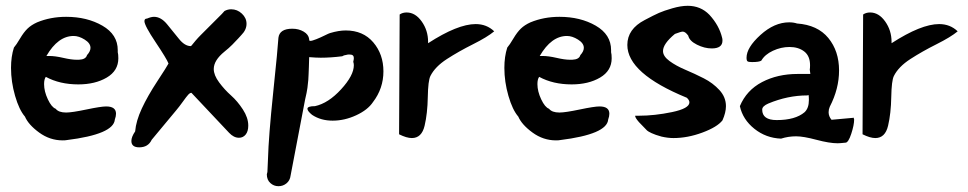

<svg xmlns="http://www.w3.org/2000/svg" viewBox="-20 -477 3339 662"><path d="M18 -243Q18 -282 28 -313Q36 -322 49 -344Q62 -366 75 -378.5Q88 -391 108 -400Q154 -419 208 -419Q280 -419 333 -388.5Q386 -358 386 -304V-297Q388 -290 388 -276Q388 -233 348 -209.5Q308 -186 250 -186Q186 -186 138 -212Q132 -204 132 -187Q132 -162 145 -134.5Q158 -107 172 -102Q182 -89 208 -89Q228 -89 278 -99.5Q328 -110 346 -110Q380 -110 380 -85Q380 -76 376 -65Q372 -14 210 6Q206 7 196 7Q152 7 115 -20Q78 -47 66 -75Q46 -98 32 -146.5Q18 -195 18 -243ZM140 -284H142H150Q170 -284 198 -277.5Q226 -271 244 -271H252Q276 -272 280 -287Q292 -300 292 -312Q292 -328 272 -340.5Q252 -353 234 -353Q180 -353 140 -284Z M433 9Q433 -5 446 -24Q449 -60 469 -103Q489 -146 522.5 -197Q556 -248 561 -258Q555 -274 516.5 -331.5Q478 -389 478 -404Q478 -413 487 -413Q501 -419 511 -419Q535 -419 556 -393.5Q577 -368 597 -343Q617 -318 638 -318Q639 -318 642.5 -322.5Q646 -327 654 -336.5Q662 -346 672 -356L745 -429Q747 -431 749.5 -434Q752 -437 754 -439Q765 -445 777 -445Q798 -445 814 -430Q830 -415 830 -395Q830 -374 812 -356Q811 -355 802 -345Q793 -335 781 -323Q769 -311 754 -299Q717 -269 717 -239Q717 -218 735.5 -193Q754 -168 776.5 -148Q799 -128 817.5 -99.5Q836 -71 836 -44Q836 -24 827 -13Q818 -2 804 -2Q786 -2 770 -19L640 -157Q635 -157 629 -150.5Q623 -144 610.5 -126.5Q598 -109 587 -96L503 5Q491 31 460 31Q433 31 433 9Z M900 124Q900 122 901 120Q902 118 902 116L904 71Q906 -5 922 -158.5Q938 -312 940 -347Q944 -378 988 -378Q1010 -378 1027 -368Q1044 -358 1046 -342V-341V-340Q1046 -336 1050 -336Q1056 -336 1071 -342Q1086 -348 1100 -355Q1114 -362 1118 -363Q1148 -372 1172 -372Q1232 -372 1267 -331Q1302 -290 1302 -231Q1302 -172 1266 -125Q1248 -98 1208 -79.5Q1168 -61 1127 -61Q1086 -61 1056 -81Q1040 -94 1040 -102Q1040 -111 1066 -111Q1112 -121 1156 -169Q1200 -217 1200 -252Q1200 -258 1198 -264Q1200 -272 1200 -277Q1200 -289 1186 -289H1180L1166 -286L1160 -283Q1120 -278 1086 -278Q1070 -278 1046 -280Q1046 -264 1045 -246Q1044 -228 1044 -221Q1044 -214 1043 -201.5Q1042 -189 1040 -174Q1038 -159 1032 -134L982 128Q980 145 968 155Q956 165 940 165Q924 165 912 154Q900 143 900 124Z M1356 -14 1358 -427Q1368 -434 1382 -434Q1412 -434 1434 -403Q1456 -372 1456 -333V-328Q1558 -394 1620 -394Q1658 -394 1684 -369Q1660 -349 1611 -324.5Q1562 -300 1521 -273.5Q1480 -247 1464 -215Q1456 -199 1455 -142.5Q1454 -86 1444 -43.5Q1434 -1 1400 -1Q1382 -1 1356 -14Z M1719 -243Q1719 -282 1729 -313Q1737 -322 1750 -344Q1763 -366 1776 -378.5Q1789 -391 1809 -400Q1855 -419 1909 -419Q1981 -419 2034 -388.5Q2087 -358 2087 -304V-297Q2089 -290 2089 -276Q2089 -233 2049 -209.5Q2009 -186 1951 -186Q1887 -186 1839 -212Q1833 -204 1833 -187Q1833 -162 1846 -134.5Q1859 -107 1873 -102Q1883 -89 1909 -89Q1929 -89 1979 -99.5Q2029 -110 2047 -110Q2081 -110 2081 -85Q2081 -76 2077 -65Q2073 -14 1911 6Q1907 7 1897 7Q1853 7 1816 -20Q1779 -47 1767 -75Q1747 -98 1733 -146.5Q1719 -195 1719 -243ZM1841 -284H1843H1851Q1871 -284 1899 -277.5Q1927 -271 1945 -271H1953Q1977 -272 1981 -287Q1993 -300 1993 -312Q1993 -328 1973 -340.5Q1953 -353 1935 -353Q1881 -353 1841 -284Z M2143 -322Q2143 -377 2203 -408Q2235 -425 2252 -432.5Q2269 -440 2298.5 -448.5Q2328 -457 2351 -457Q2396 -457 2426 -426Q2460 -389 2470 -346Q2471 -343 2471 -337Q2471 -310 2434 -310Q2409 -310 2383 -323Q2357 -336 2353 -354Q2343 -368 2334 -368Q2328 -368 2307 -360Q2266 -326 2266 -301Q2266 -283 2288.5 -266.5Q2311 -250 2343 -236.5Q2375 -223 2406.5 -207Q2438 -191 2460.5 -166.5Q2483 -142 2483 -111Q2483 -89 2471 -62Q2453 -39 2402 -20Q2351 -1 2302 -1Q2283 -1 2261 -6Q2239 -12 2226.5 -18Q2214 -24 2211 -27L2183 -56Q2169 -72 2170 -78H2183Q2237 -78 2297 -90.5Q2357 -103 2357 -124Q2357 -132 2348 -140Q2143 -224 2143 -322Z M2531 -111Q2554 -166 2607.5 -194Q2661 -222 2730 -222H2774L2772 -237Q2773 -242 2773 -252Q2773 -284 2753 -299.5Q2733 -315 2702 -315Q2673 -315 2645 -302Q2617 -289 2605 -268Q2598 -263 2573 -263Q2561 -263 2557.5 -265.5Q2554 -268 2554 -278Q2554 -313 2602 -356.5Q2650 -400 2701 -400Q2716 -400 2728 -396Q2799 -391 2836 -346Q2873 -301 2873 -234Q2873 -171 2841 -109Q2837 -100 2837 -90Q2837 -76 2847 -64L2924 -71V-68Q2925 -66 2925 -65Q2925 -46 2915 -15.5Q2905 15 2895 15H2894Q2876 17 2868 17Q2840 17 2795 5Q2750 -7 2725 -7Q2698 -7 2673 1Q2621 -1 2581 -33Q2541 -65 2531 -111ZM2608 -99Q2608 -63 2658 -63Q2722 -63 2754 -90Q2769 -104 2769 -132Q2769 -143 2768 -149H2766Q2765 -148 2763 -148Q2696 -148 2629 -120Q2608 -111 2608 -99Z M2954 -14 2956 -427Q2966 -434 2980 -434Q3010 -434 3032 -403Q3054 -372 3054 -333V-328Q3156 -394 3218 -394Q3256 -394 3282 -369Q3258 -349 3209 -324.5Q3160 -300 3119 -273.5Q3078 -247 3062 -215Q3054 -199 3053 -142.5Q3052 -86 3042 -43.5Q3032 -1 2998 -1Q2980 -1 2954 -14Z"/></svg>

Font: NaniFont Regular
Style: Regular
Weight: 400
Designer: Nanigashitei
Version: Version 1.036